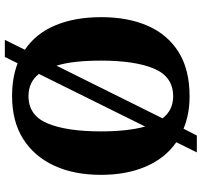

<svg xmlns="http://www.w3.org/2000/svg" viewBox="-40 -755 835 795"><g transform="rotate(90 377.5 -357.5)"><path d="M186 -43Q118 -89 84.5 -170Q51 -251 51 -359Q51 -470 87 -552Q123 -634 195.5 -679.5Q268 -725 379 -725Q417 -725 450.5 -718.5Q484 -712 513 -700L541 -755H611L569 -670Q635 -624 669.5 -544Q704 -464 704 -358Q704 -247 666 -164.5Q628 -82 555.5 -36Q483 10 378 10Q302 10 242 -13L216 40H145ZM470 -613Q436 -657 379 -657Q298 -657 264.5 -578.5Q231 -500 231 -358Q231 -302 236 -255.5Q241 -209 252 -174ZM378 -58Q458 -58 491 -137Q524 -216 524 -358Q524 -413 519 -459Q514 -505 504 -541L286 -101Q320 -58 378 -58Z"/></g></svg>

Font: Noto Serif Myanmar SemiCondensed ExtraBold
Style: Regular
Weight: 800
Width: 4
Designer: Ben Mitchell and the Monotype Design Team
Foundry: Monotype Imaging Inc.
Version: Version 2.106; ttfautohint (v1.8.4.7-5d5b)